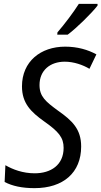

<svg xmlns="http://www.w3.org/2000/svg" viewBox="-20 -966 526 996"><path d="M278 -798 277 -786H331C377 -820 458 -900 486 -937V-946H389C361 -902 316 -842 278 -798ZM159 10C308 10 401 -70 401 -206C401 -296 355 -340 281 -392C217 -439 185 -465 185 -525C185 -601 240 -646 316 -646C363 -646 411 -629 444 -609L480 -684C436 -708 382 -724 318 -724C191 -724 94 -647 94 -518C94 -430 141 -385 208 -337C285 -283 310 -252 310 -199C310 -110 244 -67 160 -67C98 -67 46 -87 8 -109L4 -22C44 -1 94 10 159 10Z"/></svg>

Font: Noto Sans SemiCondensed
Style: Italic
Weight: 400
Width: 4
Italic angle: -12°
Designer: Monotype Design Team
Foundry: Monotype Imaging Inc.
Version: Version 2.013